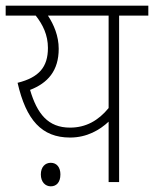

<svg xmlns="http://www.w3.org/2000/svg" viewBox="-20 -642 543 677"><path d="M503 -622H0V-587H106C131 -555 149 -519 149 -473C149 -406 118 -369 42 -350C72 -219 127 -157 227 -157C287 -157 332 -184 363 -213V0H400V-587H503ZM86 -325C148 -349 187 -392 187 -470C187 -515 170 -555 149 -587H363V-261C327 -217 283 -192 227 -192C149 -192 111 -241 86 -325ZM124 -27C124 0 140 15 159 15C179 15 193 1 193 -27C193 -52 180 -68 159 -68C139 -68 124 -53 124 -27Z"/></svg>

Font: Noto Sans SemiCondensed ExtraLight
Style: Regular
Weight: 200
Width: 4
Designer: Monotype Design Team
Foundry: Monotype Imaging Inc.
Version: Version 2.013